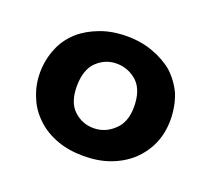

<svg xmlns="http://www.w3.org/2000/svg" viewBox="-74 -801 598 545"><g transform="rotate(20 225.0 -528.0)"><path d="M43 -603Q55.7 -634.8 84 -660.2Q108.9 -682.1 146 -695.8Q181.6 -709 225.1 -709Q268.6 -709 304.2 -695.8Q340.8 -682.6 367.2 -660.2Q394 -634.8 408.2 -603Q421.9 -567.4 421.9 -527.8Q421.9 -487.3 407.2 -454.1Q393.1 -422.4 366.2 -397Q339.4 -373 303.2 -359.9Q268.6 -347.2 224.1 -347.2Q179.7 -347.2 145 -359.9Q107.9 -373.5 83 -397Q55.2 -422.9 43 -454.1Q27.8 -488.3 27.8 -527.8Q27.8 -567.4 43 -603ZM139.2 -526.9Q139.2 -478.5 164.1 -455.1Q189.5 -431.2 224.1 -431.2Q258.8 -431.2 285.2 -456.1Q312 -480 312 -526.9Q312 -577.6 286.1 -602.1Q259.3 -626 224.1 -626Q190.4 -626 165 -602.1Q139.2 -577.6 139.2 -526.9Z"/></g></svg>

Font: PoppinsZ SemiBold
Style: Regular
Weight: 600
Designer: Ninad Kale (Devanagari), Jonny Pinhorn (Latin)
Foundry: Indian Type Foundry
Version: Version 3.002;FEAKit 1.0